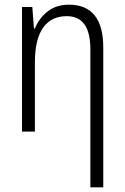

<svg xmlns="http://www.w3.org/2000/svg" viewBox="-20 -562 532 820"><path d="M421 -359V238H366V-350Q366 -423 340.5 -458Q315 -493 265 -493Q199 -493 164 -443.5Q129 -394 129 -294V0H74V-532H118L125 -440H129Q147 -485 184 -513.5Q221 -542 274 -542Q421 -542 421 -359Z"/></svg>

Font: Noto Sans Display Light Narrow
Style: Regular
Weight: 300
Width: 4
Designer: Monotype Design team
Foundry: Monotype Imaging Inc.
Version: Version 1.000